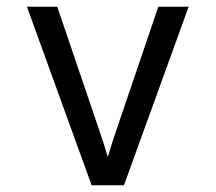

<svg xmlns="http://www.w3.org/2000/svg" viewBox="-20 -550 640 570"><path d="M252 0 60 -530H150L270 -177Q278 -154 285.5 -131Q293 -108 300 -84Q307 -108 314.5 -131Q322 -154 330 -177L450 -530H540L348 0Z"/></svg>

Font: Iosevka Mono
Style: Regular
Weight: 400
Designer: Belleve Invis
Foundry: Belleve Invis
Version: Version 11.1.1